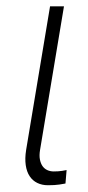

<svg xmlns="http://www.w3.org/2000/svg" viewBox="-20 -565 273 593"><path d="M60.7 -101.9 134.6 -545.5H177.6L103.7 -101.9Q100.9 -85.2 103.2 -72.8Q105.5 -60.4 111.3 -52Q117.2 -43.7 126.2 -39.6Q135.3 -35.5 146 -35.5Q160.9 -35.5 171.9 -37.3Q182.9 -39.1 185.7 -39.8L182.2 1.8Q176.8 2.8 163.2 5Q149.5 7.1 128.2 7.1Q109.7 7.1 95.2 0Q80.6 -7.1 71.6 -20.8Q62.5 -34.4 59.5 -54.9Q56.5 -75.3 60.7 -101.9Z"/></svg>

Font: Inter P Extra Light
Style: Italic
Weight: 200
Italic angle: 9.39999°
Designer: Rasmus Andersson
Foundry: rsms
Version: Version 3.018;git-588b23468